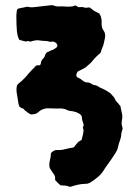

<svg xmlns="http://www.w3.org/2000/svg" viewBox="-20 -679 543 750"><path d="M459 -178Q459 -177 458.5 -174.5Q458 -172 457 -169Q454 -162 453.5 -152.5Q453 -143 450 -135Q447 -127 444.5 -118.5Q442 -110 440 -101Q439 -95 435.5 -89Q432 -83 429 -78Q422 -67 414 -55.5Q406 -44 398 -33Q396 -30 393.5 -27Q391 -24 389 -20Q379 -2 364 11Q349 24 331 35Q328 36 324.5 37.5Q321 39 316 39Q300 39 284.5 42.5Q269 46 254 51Q249 49 244.5 48Q240 47 235 46Q231 46 226 45.5Q221 45 217 45Q210 40 205 34.5Q200 29 195 24Q198 9 187 -3Q184 -8 180 -13.5Q176 -19 174 -23Q171 -39 175 -53Q179 -67 179 -81Q190 -93 202 -93Q218 -92 233 -96Q248 -100 262 -102Q267 -102 269.5 -105Q272 -108 275 -112Q283 -122 285 -124Q287 -126 289.5 -127Q292 -128 299 -133Q300 -138 303 -150Q306 -162 306 -166Q307 -174 304.5 -177Q302 -180 307 -190Q306 -197 303 -204Q300 -211 300 -220Q300 -230 286 -237Q277 -242 266 -244Q261 -245 256 -245.5Q251 -246 247 -247Q237 -253 226 -254.5Q215 -256 204 -255Q194 -255 184 -255.5Q174 -256 164 -256Q156 -255 148 -252.5Q140 -250 132 -243Q125 -236 117.5 -234Q110 -232 101 -232Q94 -235 88 -239.5Q82 -244 77 -248Q71 -256 67 -256Q57 -259 54.5 -266Q52 -273 51 -281Q50 -288 49 -294Q48 -300 47 -306Q45 -316 44.5 -325Q44 -334 46 -344Q47 -347 49.5 -349.5Q52 -352 54 -354Q58 -357 61.5 -360Q65 -363 69 -367Q78 -375 86 -385Q94 -395 103 -404Q108 -409 112.5 -413.5Q117 -418 121 -423Q124 -424 128 -424Q132 -424 136 -424Q140 -429 140 -434Q140 -439 143 -443Q146 -448 150.5 -452.5Q155 -457 156 -463Q159 -474 169 -477Q174 -480 179.5 -482Q185 -484 190 -486Q192 -488 195 -489.5Q198 -491 200 -493Q205 -497 204 -502.5Q203 -508 198 -512Q194 -514 190 -516Q186 -518 183 -516Q176 -515 170 -517Q164 -519 158 -519Q152 -519 146.5 -519.5Q141 -520 135 -521Q132 -521 130 -521.5Q128 -522 125 -522Q112 -521 97 -516Q92 -520 86.5 -518Q81 -516 75 -518Q71 -519 66 -520.5Q61 -522 56 -523Q51 -531 49 -539.5Q47 -548 46 -557Q45 -571 44.5 -584Q44 -597 44 -611Q44 -616 44 -620.5Q44 -625 45 -630Q45 -634 45.5 -636.5Q46 -639 47 -642Q49 -644 53 -646Q59 -647 65.5 -648.5Q72 -650 78 -651Q81 -652 84.5 -652.5Q88 -653 91 -652Q99 -650 107 -650.5Q115 -651 122 -652Q136 -654 151.5 -655.5Q167 -657 184 -659Q189 -658 196 -655.5Q203 -653 212 -654Q220 -654 227.5 -654Q235 -654 243 -653Q251 -653 259 -653.5Q267 -654 274 -658Q277 -657 280 -655Q283 -653 286 -651Q291 -651 297 -651.5Q303 -652 308 -650Q313 -648 318.5 -649Q324 -650 330 -650Q335 -647 339 -643.5Q343 -640 347 -637Q352 -634 357.5 -631.5Q363 -629 367 -627Q372 -621 374 -614Q376 -607 377 -599V-583Q377 -570 385 -559Q393 -548 390 -531Q388 -523 386.5 -514.5Q385 -506 382 -498Q379 -492 377 -486Q375 -480 373 -473Q365 -466 357 -458.5Q349 -451 342 -442Q337 -435 330 -429.5Q323 -424 316 -417Q314 -415 310 -413Q306 -411 302 -409Q298 -407 293.5 -404.5Q289 -402 284 -400Q278 -392 278 -382Q282 -376 288 -374Q294 -372 298 -368Q301 -365 305 -362.5Q309 -360 313 -358Q320 -357 326 -356.5Q332 -356 338 -351Q343 -347 349.5 -346.5Q356 -346 361 -343Q366 -339 372 -336.5Q378 -334 384 -331Q391 -328 397.5 -323.5Q404 -319 411 -315Q418 -308 423.5 -301Q429 -294 432 -286Q434 -283 437 -280Q440 -277 443 -274Q445 -270 448 -267.5Q451 -265 451 -261Q453 -249 456 -237.5Q459 -226 457 -214Q456 -209 455.5 -204Q455 -199 455 -194Q457 -188 459 -178Z"/></svg>

Font: Daruma Drop One
Style: Regular
Weight: 400
Designer: Maniackers Design
Version: Version 1.000